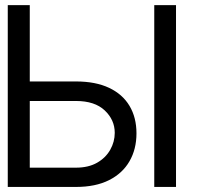

<svg xmlns="http://www.w3.org/2000/svg" viewBox="-20 -739 785 759"><path d="M75.2 -417H280.3Q357.9 -417 411.1 -391.8Q464.4 -366.7 491.9 -320.6Q519.5 -274.4 519.5 -211.9Q519.5 -149.4 491.9 -101.6Q464.4 -53.7 411.1 -26.9Q357.9 0 280.3 0H10.7V-718.8H97.7V-76.2H280.3Q329.6 -76.2 363.8 -95.7Q397.9 -115.2 415.8 -147Q433.6 -178.7 433.6 -213.9Q433.6 -265.1 394 -302.5Q354.5 -339.8 280.3 -339.8H75.2ZM675.8 -718.8V0H589.8V-718.8Z"/></svg>

Font: Inter Display V
Style: Regular
Weight: 400
Designer: Rasmus Andersson
Foundry: rsms
Version: Version 3.015;git-src